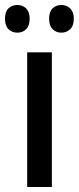

<svg xmlns="http://www.w3.org/2000/svg" viewBox="-41 -750 316 770"><path d="M167 0H68V-540H167ZM-21 -675Q-21 -703 -7 -716.5Q7 -730 29 -730Q50 -730 64 -716Q78 -702 78 -675Q78 -647 64 -633Q50 -619 29 -619Q7 -619 -7 -633Q-21 -647 -21 -675ZM156 -675Q156 -703 170 -716.5Q184 -730 205 -730Q226 -730 240.5 -716Q255 -702 255 -675Q255 -647 240.5 -633Q226 -619 205 -619Q184 -619 170 -633Q156 -647 156 -675Z"/></svg>

Font: Noto Sans Lao Condensed Medium
Style: Regular
Weight: 500
Width: 3
Designer: Monotype Design Team
Foundry: Monotype Imaging Inc.
Version: Version 2.003; ttfautohint (v1.8.4.7-5d5b)